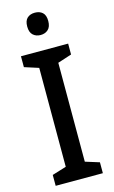

<svg xmlns="http://www.w3.org/2000/svg" viewBox="-138 -971 607 1022"><g transform="rotate(-15 165.5 -459.5)"><path d="M295 0H35V-60L113 -84V-629L35 -654V-714H295V-654L218 -629V-84L295 -60ZM166 -919Q192 -919 208 -904.5Q224 -890 224 -858Q224 -826 207.5 -811Q191 -796 166 -796Q141 -796 124.5 -811Q108 -826 108 -858Q108 -890 124 -904.5Q140 -919 166 -919Z"/></g></svg>

Font: Noto Sans Sinhala UI SemiCondensed Medium
Style: Regular
Weight: 500
Width: 4
Designer: Jelle Bosma - Monotype Design Team
Foundry: Monotype Imaging Inc.
Version: Version 2.006; ttfautohint (v1.8.4.7-5d5b)